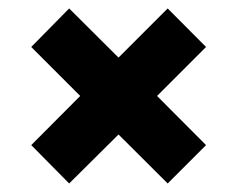

<svg xmlns="http://www.w3.org/2000/svg" viewBox="-20 -553 555 450"><path d="M462.9 -442.9 348.1 -328.1 462.9 -212.9 373 -123 257.8 -237.8 142.1 -123 53.2 -212.9 168 -328.1 53.2 -442.9 142.1 -533.2 257.8 -418 373 -533.2Z"/></svg>

Font: Montserrat-Arabic ExtraBold
Style: Regular
Weight: 800
Designer: Mohamed Gaber
Foundry: Kief Type Foundry
Version: Version 5.008;PS 005.008;hotconv 1.0.88;makeotf.lib2.5.64775